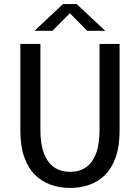

<svg xmlns="http://www.w3.org/2000/svg" viewBox="-20 -917 690 948"><path d="M326 11Q276 11 231.5 -4.5Q187 -20 153 -53.5Q119 -87 99.8 -141.2Q80.5 -195.5 80.5 -272V-700H179.5V-276.5Q179.5 -205 197.2 -159Q215 -113 247.8 -90.8Q280.5 -68.5 326 -68.5Q371.5 -68.5 404.2 -90.8Q437 -113 454.2 -159Q471.5 -205 471.5 -276.5V-700H570.5V-272Q570.5 -195.5 551.5 -141.2Q532.5 -87 499 -53.5Q465.5 -20 421 -4.5Q376.5 11 326 11ZM150.5 -765 291 -897H358.5L499.5 -765H410.5L325 -851.5L239 -765Z"/></svg>

Font: Trispace Thin
Style: Regular
Weight: 400
Version: Version 1.210